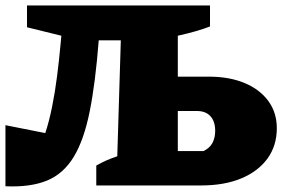

<svg xmlns="http://www.w3.org/2000/svg" viewBox="-20 -680 1035 704"><path d="M0 3V-221L146 -192Q160 -234 171 -288.5Q182 -343 189.5 -402.5Q197 -462 202 -517L205 -549L79 -580V-660H750V-583Q704 -565 632 -549V-399H745Q821 -399 877 -375.5Q933 -352 964 -309.5Q995 -267 995 -210Q995 -146 961 -99Q927 -52 865 -26Q803 0 717 0H333V-73Q370 -94 410 -107L423 -532H342Q330 -377 309 -272Q288 -167 250.5 -105Q213 -43 152.5 -18Q92 7 0 3ZM632 -126H726Q749 -137 759 -156Q769 -175 769 -200Q769 -235 751.5 -254Q734 -273 702 -273H632Z"/></svg>

Font: Piazzolla Black
Style: Regular
Weight: 900
Designer: Juan Pablo del Peral
Foundry: Huerta Tipografica
Version: Version 1.330